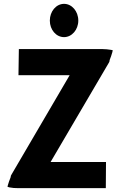

<svg xmlns="http://www.w3.org/2000/svg" viewBox="-20 -968 630 998"><path d="M239 -861C239 -813 272 -775 313 -775C353 -775 387 -813 387 -861C387 -910 353 -948 313 -948C272 -948 239 -909 239 -861ZM78 -713 76 -577H342L40 -61C37 -57 36 -54 35 -46C30 -33 24 -18 21 -6L19 3L29 6C43 9 58 10 75 10H530L531 -126H243L547 -644C549 -648 549 -648 550 -656C555 -669 561 -685 564 -697L566 -707L556 -709C543 -711 528 -713 511 -713Z"/></svg>

Font: Bluebird
Style: SfBdNrw
Weight: 700
Designer: Jasper
Foundry: Cannot Into Space Fonts
Version: Version 0.98